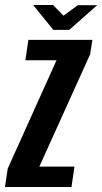

<svg xmlns="http://www.w3.org/2000/svg" viewBox="-46 -751 410 771"><path d="M-26 0 -15 -74 181 -509H56L68 -591H325L316 -533L112 -82H253L241 0ZM168 -631 87 -731H167L209 -688L266 -730H344L232 -631Z"/></svg>

Font: Alumni Sans Thin
Style: Bold Italic
Weight: 700
Italic angle: -8°
Version: Version 1.016